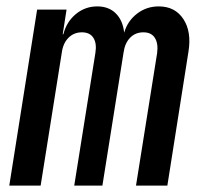

<svg xmlns="http://www.w3.org/2000/svg" viewBox="-20 -580 640 600"><path d="M9 0 96 -550H188L176 -473H178Q188 -512 217 -536Q246 -560 284 -560Q320 -560 342 -538Q364 -516 368 -478Q379 -515 408.5 -537.5Q438 -560 476 -560Q527 -560 553 -520.5Q579 -481 569 -419L503 0H405L471 -414Q475 -444 464 -461.5Q453 -479 428 -479Q403 -479 386.5 -462Q370 -445 366 -415L300 0H212L278 -414Q283 -444 272 -461.5Q261 -479 236 -479Q211 -479 194 -462Q177 -445 173 -415L107 0Z"/></svg>

Font: JetBrains Mono NL SemiBold
Style: Italic
Weight: 600
Italic angle: -9°
Monospace: yes
Designer: Philipp Nurullin, Konstantin Bulenkov
Foundry: JetBrains
Version: Version 2.305; ttfautohint (v1.8.4.7-5d5b)